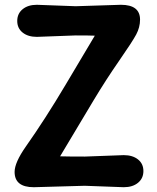

<svg xmlns="http://www.w3.org/2000/svg" viewBox="-20 -776 657 802"><path d="M334 -122 497 -128Q534 -128 556.5 -110Q579 -92 579 -61.5Q579 -31 556.5 -12.5Q534 6 497 6L334 0L121 6Q41 6 41 -58Q41 -97 88 -164Q169 -279 254 -422L376 -627Q353 -628 296 -628L134 -622Q97 -622 74.5 -640Q52 -658 52 -688.5Q52 -719 74.5 -737.5Q97 -756 134 -756L296 -750L485 -756Q565 -756 565 -694Q565 -662 549 -632Q533 -602 477.5 -522Q422 -442 371 -357L231 -123Q263 -122 334 -122Z"/></svg>

Font: Delius Unicase
Style: Bold
Weight: 700
Designer: Natalia Raices
Foundry: Natalia Raices
Version: Version 1.001